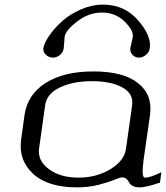

<svg xmlns="http://www.w3.org/2000/svg" viewBox="-20 -808 716 828"><path d="M523.4 -167 549.8 -354.5Q556.6 -404.3 507.3 -431.2Q458 -458 377 -458Q295.9 -458 238.8 -431.2Q181.6 -404.3 174.8 -354.5L148.4 -167Q141.6 -115.2 190.9 -78.6Q240.2 -42 318.4 -42Q396.5 -42 456.5 -78.6Q516.6 -115.2 523.4 -167ZM599.6 -121.1Q588.9 -42 604.5 -42Q628.9 -42 675.8 -65.4L669.9 -20.5Q609.4 0 583 0Q562.5 0 551.3 -6.8Q540 -13.7 536.6 -21.5Q533.2 -29.3 525.9 -36.1Q518.6 -43 505.9 -43Q498 -43 472.2 -32.2Q446.3 -21.5 403.8 -10.7Q361.3 0 312.5 0Q185.5 0 122.1 -59.1Q58.6 -118.2 71.3 -208L85.9 -312.5Q98.6 -400.4 176.8 -450.2Q254.9 -500 382.8 -500Q511.7 -500 575.2 -449.7Q638.7 -399.4 627 -312.5ZM424.8 -788.1Q516.6 -788.1 575.2 -720.7Q633.8 -653.3 626 -600.6Q624 -584 609.9 -571.8Q595.7 -559.6 579.1 -559.6Q562.5 -559.6 551.3 -571.8Q540 -584 542 -600.6Q543 -606.4 547.4 -624.5Q551.8 -642.6 552.7 -649.4Q556.6 -676.8 517.1 -715.3Q477.5 -753.9 419.9 -753.9Q362.3 -753.9 312.5 -715.3Q262.7 -676.8 258.8 -649.4Q257.8 -642.6 256.8 -624.5Q255.9 -606.4 254.9 -600.6Q252.9 -584 239.3 -571.8Q225.6 -559.6 208 -559.6Q190.4 -559.6 177.7 -571.8Q165 -584 167 -600.6Q170.9 -623 192.4 -654.3Q213.9 -685.5 247.1 -715.8Q280.3 -746.1 328.1 -767.1Q376 -788.1 424.8 -788.1Z"/></svg>

Font: okolaks
Style: RegularItalic
Weight: 500
Italic angle: -8°
Version: Version 000.6.0